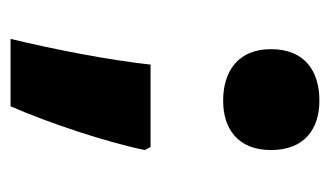

<svg xmlns="http://www.w3.org/2000/svg" viewBox="-154 -356 640 373"><g transform="rotate(90 166.5 -170.0)"><path d="M76 -376C76 -312 119 -283 176 -283C231 -283 272 -312 272 -376C272 -441 231 -470 176 -470C118 -470 76 -441 76 -376ZM266 -142H106C97 -60 77 43 56 130H187C219 57 257 -57 272 -131Z"/></g></svg>

Font: Noto Sans Kannada SemiCondensed Black
Style: Regular
Weight: 900
Width: 4
Designer: Jelle Bosma - Monotype Design Team
Foundry: Monotype Imaging Inc.
Version: Version 2.005